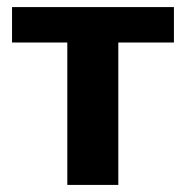

<svg xmlns="http://www.w3.org/2000/svg" viewBox="-20 -522 524 542"><path d="M471 -402H314V0H170V-402H14V-502H471Z"/></svg>

Font: cwTeXHei
Style: Medium
Weight: 500
Version: Version 1.17